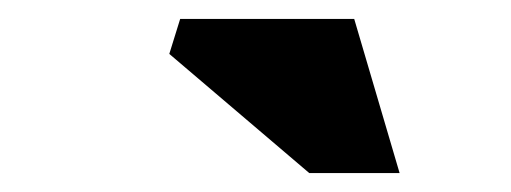

<svg xmlns="http://www.w3.org/2000/svg" viewBox="-20 -752 540 203"><path d="M402.5 -569H307L159 -695L170.5 -732H354.5Z"/></svg>

Font: Newsreader Caption ExtraBold
Style: Italic
Weight: 800
Italic angle: -17°
Designer: Hugues Gentile
Foundry: Production Type
Version: Version 1.001